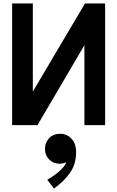

<svg xmlns="http://www.w3.org/2000/svg" viewBox="-20 -720 675 1105"><path d="M49.8 0V-700.2H168.9V-192.9L469.2 -700.2H585V0H465.8V-460L195.8 0ZM238.8 138.2Q238.8 100.6 262.9 75.2Q287.1 49.8 326.2 49.8Q364.7 49.8 391.4 78.1Q418 106.4 418 157.2Q418 191.9 408.7 221.9Q399.4 252 380.9 277.3Q362.3 302.7 341.6 322.8Q320.8 342.8 291 365.2L252 314.9Q303.2 284.2 331.5 256.3Q359.9 228.5 359.9 212.9Q348.1 222.2 321.8 222.2Q287.1 222.2 262.9 197.8Q238.8 173.3 238.8 138.2Z"/></svg>

Font: Cakra Normal
Style: Regular
Weight: 400
Designer: Lucia Kollert, Vojtech Kollert
Foundry: OoM Type
Version: Version 1.000;Glyphs 3.1.1 (3148)